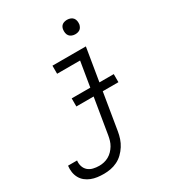

<svg xmlns="http://www.w3.org/2000/svg" viewBox="-262 -856 1082 1194"><g transform="rotate(-30 279.5 -259.5)"><path d="M129 213Q105 213 82.5 210Q60 207 39.5 199Q19 191 2 177.5Q-15 164 -25.5 145Q-36 126 -39.5 103.5Q-43 81 -40 58Q-39 58 -39 57.5Q-39 57 -39 57H25Q25 57 25 57Q25 57 25 57Q22 79 28.5 99Q35 119 50 132Q65 145 86 150Q107 155 129 155Q146 155 163.5 151Q181 147 197 138Q213 129 226 115.5Q239 102 248.5 86Q258 70 263 53Q268 36 271 18L352 -472H187V-530H427L335 28Q331 52 323 76Q315 100 301 122Q287 144 268 162.5Q249 181 225.5 192.5Q202 204 177.5 208.5Q153 213 129 213ZM408 -628Q396 -628 384.5 -632.5Q373 -637 366 -646Q359 -655 357 -667.5Q355 -680 357 -693Q358 -701 362.5 -709.5Q367 -718 374.5 -723Q382 -728 391 -730Q400 -732 408 -732Q421 -732 432.5 -727.5Q444 -723 451 -714Q458 -705 460 -692.5Q462 -680 460 -667Q458 -659 453.5 -650.5Q449 -642 441.5 -637Q434 -632 425.5 -630Q417 -628 408 -628ZM189 -236V-294H491V-236Z"/></g></svg>

Font: Iosevka Curly LtExObl
Style: Regular
Weight: 300
Width: 7
Italic angle: -9°
Monospace: yes
Designer: Belleve Invis
Foundry: Belleve Invis
Version: Version 11.1.0; ttfautohint (v1.8.3)